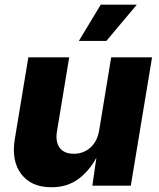

<svg xmlns="http://www.w3.org/2000/svg" viewBox="-20 -790 677 817"><path d="M198.7 6.8Q112.8 6.8 70.3 -49.6Q27.8 -106 43 -198.2L100.6 -545.9H274.4L222.7 -232.4Q214.8 -187 233.9 -161.4Q252.9 -135.7 293.9 -135.7Q335 -135.7 364.5 -161.9Q394 -188 401.9 -234.9L453.1 -545.9H627L536.6 0H373L390.1 -118.7Q359.4 -62 312.5 -27.6Q265.6 6.8 198.7 6.8ZM315.4 -615.7 408.7 -770H562L432.6 -615.7Z"/></svg>

Font: Inter Extra Bold
Style: Italic
Weight: 800
Italic angle: -9.39999°
Designer: Rasmus Andersson
Foundry: rsms
Version: Version 4.000;git-3c8e0fc